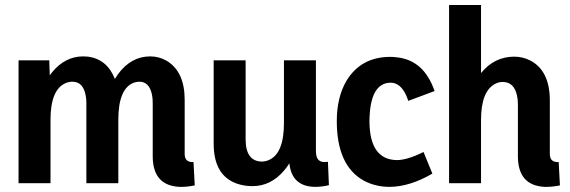

<svg xmlns="http://www.w3.org/2000/svg" viewBox="-20 -728 2265 763"><path d="M713.9 -331.1Q713.9 -443.4 642.6 -486.3Q612.3 -503.9 577.1 -503.9Q501 -503.9 449.2 -433.6Q442.4 -423.8 436.5 -414.1Q406.2 -492.2 330.1 -502.9Q320.3 -503.9 310.5 -503.9Q239.3 -503.9 187.5 -441.4Q181.6 -434.6 177.7 -428.7L175.8 -488.3H53.7V0H180.7V-252Q180.7 -371.1 240.2 -397.5Q253.9 -403.3 267.6 -403.3Q312.5 -403.3 321.3 -343.8Q323.2 -332 323.2 -319.3V0H450.2V-252Q450.2 -376 511.7 -399.4Q522.5 -403.3 534.2 -403.3Q573.2 -403.3 584 -351.6Q586.9 -336.9 586.9 -319.3V-107.4Q586.9 8.8 692.4 14.6Q720.7 15.6 753.9 8.8L749 -84Q714.8 -82 713.9 -114.3Z M1232.4 14.6Q1260.7 14.6 1287.1 7.8L1283.2 -85Q1277.3 -84 1269.5 -84Q1240.2 -84 1236.3 -115.2Q1235.4 -122.1 1235.4 -129.9V-488.3H1108.4V-239.3Q1108.4 -117.2 1047.9 -91.8Q1034.2 -85.9 1019.5 -85.9Q957 -87.9 956.1 -171.9V-488.3H829.1V-157.2Q829.1 -28.3 924.8 2.9Q952.1 11.7 983.4 11.7Q1056.6 11.7 1109.4 -50.8Q1121.1 -64.5 1129.9 -79.1Q1139.6 13.7 1232.4 14.6Z M1698.2 -38.1 1663.1 -124Q1598.6 -91.8 1556.6 -91.8Q1449.2 -93.8 1448.2 -245.1Q1449.2 -398.4 1532.2 -399.4Q1572.3 -399.4 1595.7 -345.7Q1598.6 -336.9 1602.5 -327.1L1707 -366.2Q1665 -488.3 1558.6 -500Q1544.9 -502 1531.2 -502Q1414.1 -502 1356.4 -406.2Q1318.4 -340.8 1318.4 -247.1Q1318.4 -70.3 1424.8 -10.7Q1470.7 14.6 1529.3 14.6Q1609.4 13.7 1698.2 -38.1Z M2200.2 -84Q2166 -82 2165 -114.3V-328.1Q2165 -448.2 2085.9 -488.3Q2056.6 -502.9 2022.5 -502.9Q1943.4 -502 1891.6 -437.5V-708H1764.6V0H1891.6V-251Q1891.6 -367.2 1949.2 -395.5Q1962.9 -402.3 1977.5 -402.3Q2022.5 -402.3 2034.2 -349.6Q2038.1 -333 2038.1 -315.4V-107.4Q2038.1 8.8 2143.6 14.6Q2171.9 15.6 2205.1 8.8Z"/></svg>

Font: Yaldevi Colombo
Style: Bold
Weight: 700
Designer: Sol Matas, Denzil Rajitha, Kosala Senevirathne and Pathum Egodawatta
Foundry: Mooniak
Version: Version 1.020 ; ttfautohint (v1.6)